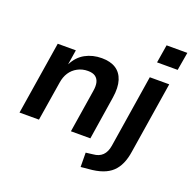

<svg xmlns="http://www.w3.org/2000/svg" viewBox="-155 -878 1221 1225"><g transform="rotate(20 455.5 -265.5)"><path d="M35 0 114 -496H237L221 -395Q250 -452 299.5 -479Q349 -506 411 -506Q469 -506 506 -482.5Q543 -459 558 -412Q573 -365 562 -294L516 0H384L430 -290Q436 -326 430 -349.5Q424 -373 406 -386Q388 -399 355 -399Q317 -399 285.5 -382Q254 -365 235 -336Q216 -307 210 -267L167 0ZM750 -601 770 -724H911L890 -601ZM520 193 519 96 567 90Q607 87 630.5 64Q654 41 661 -3L739 -496H871L794 -11Q787 37 771 72.5Q755 108 729.5 132Q704 156 665 170Q626 184 571 188Z"/></g></svg>

Font: Nunito Sans 9pt
Style: Bold Italic
Weight: 700
Italic angle: -9°
Version: Version 3.101;gftools[0.9.27]